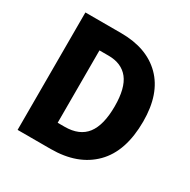

<svg xmlns="http://www.w3.org/2000/svg" viewBox="-160 -863 998 1011"><g transform="rotate(30 338.5 -357.0)"><path d="M627 -369Q627 -187 534 -93.5Q441 0 277 0H76V-714H293Q450 -714 538.5 -625.5Q627 -537 627 -369ZM457 -363Q457 -474 416 -526Q375 -578 295 -578H240V-138H282Q372 -138 414.5 -193.5Q457 -249 457 -363Z"/></g></svg>

Font: Noto Sans Devanagari UI SemiCondensed ExtraBold
Style: Regular
Weight: 800
Width: 4
Designer: Jelle Bosma - Monotype Design Team
Foundry: Monotype Imaging Inc.
Version: Version 2.004; ttfautohint (v1.8.4.7-5d5b)